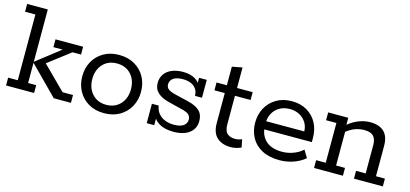

<svg xmlns="http://www.w3.org/2000/svg" viewBox="-55 -951 2841 1329"><g transform="rotate(15 1366.0 -286.5)"><path d="M158 -56H216V0H15V-56H84V-527H10V-583H158V-208L329 -341H263V-397H461V-341H400L209 -195L230 -230L405 -56H480V0H357L158 -201Z M718 10Q655 10 607.5 -17.5Q560 -45 534 -92.5Q508 -140 508 -198Q508 -258 534 -305Q560 -352 607.5 -379.5Q655 -407 718 -407Q782 -407 829.5 -379.5Q877 -352 903 -305Q929 -258 929 -198Q929 -140 903 -92.5Q877 -45 829.5 -17.5Q782 10 718 10ZM718 -50Q781 -50 819 -91.5Q857 -133 857 -198Q857 -264 819 -305Q781 -346 718 -346Q656 -346 618 -305Q580 -264 580 -198Q580 -133 618 -91.5Q656 -50 718 -50Z M1217 10Q1152 10 1112.5 -14Q1073 -38 1058 -85L1077 -92V0H1023V-139H1072Q1076 -106 1095.5 -83Q1115 -60 1144 -49Q1173 -38 1205 -38Q1252 -38 1275 -54.5Q1298 -71 1298 -99Q1298 -119 1284.5 -133Q1271 -147 1228 -157L1132 -181Q1081 -194 1052.5 -220Q1024 -246 1024 -289Q1024 -325 1042.5 -352Q1061 -379 1095.5 -393.5Q1130 -408 1176 -408Q1228 -408 1263 -387Q1298 -366 1310 -324L1292 -322V-397H1347V-269H1297Q1296 -302 1280 -322Q1264 -342 1239.5 -350.5Q1215 -359 1189 -359Q1142 -359 1119 -342.5Q1096 -326 1096 -298Q1096 -277 1111.5 -264.5Q1127 -252 1164 -243L1260 -220Q1315 -207 1343 -181Q1371 -155 1371 -107Q1371 -71 1352 -44.5Q1333 -18 1298.5 -4Q1264 10 1217 10Z M1626 10Q1566 10 1528.5 -22.5Q1491 -55 1491 -127V-341H1417V-397H1491V-530L1564 -544V-397H1676V-341H1564V-138Q1564 -89 1585 -71Q1606 -53 1641 -53Q1654 -53 1667 -56Q1680 -59 1690 -63L1701 -7Q1686 0 1666.5 5Q1647 10 1626 10Z M1976 10Q1901 10 1849.5 -17.5Q1798 -45 1772.5 -92.5Q1747 -140 1747 -198Q1747 -257 1772.5 -304Q1798 -351 1845 -379Q1892 -407 1956 -407Q2020 -407 2066 -379Q2112 -351 2136.5 -304.5Q2161 -258 2161 -198V-169H1791V-227H2091Q2091 -260 2074.5 -288Q2058 -316 2027.5 -333.5Q1997 -351 1956 -351Q1913 -351 1882 -332.5Q1851 -314 1834.5 -283.5Q1818 -253 1818 -218V-198Q1818 -131 1858.5 -91Q1899 -51 1978 -51Q2020 -51 2059.5 -66Q2099 -81 2125 -106L2157 -53Q2124 -24 2076 -7Q2028 10 1976 10Z M2222 0V-56H2291V-341H2217V-397H2361V-339L2348 -335Q2386 -371 2430 -389Q2474 -407 2517 -407Q2582 -407 2616.5 -374Q2651 -341 2651 -272V-56H2715V0H2508V-56H2577V-258Q2577 -303 2556.5 -323.5Q2536 -344 2491 -344Q2458 -344 2424.5 -332Q2391 -320 2352 -287L2365 -315V-56H2429V0Z"/></g></svg>

Font: Rokkitt
Style: Regular
Weight: 400
Designer: Vernon Adams
Foundry: Vernon Adams
Version: Version 3.103